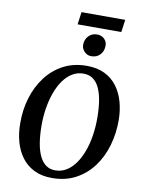

<svg xmlns="http://www.w3.org/2000/svg" viewBox="-114 -1170 941 1257"><g transform="rotate(10 357.0 -541.5)"><path d="M320.5 10Q251.5 10 201.2 -15Q151 -40 118.8 -83.5Q86.5 -127 70.5 -184.2Q54.5 -241.5 54.5 -306.5Q53.5 -395 77.5 -475.2Q101.5 -555.5 148.5 -618Q195.5 -680.5 263.8 -716.8Q332 -753 420 -753Q489.5 -753 539.8 -728Q590 -703 622.2 -659.2Q654.5 -615.5 670 -559Q685.5 -502.5 686 -439.5Q686.5 -350.5 663 -269.5Q639.5 -188.5 592.8 -125.8Q546 -63 477.8 -26.5Q409.5 10 320.5 10ZM333 -43Q373 -43 406.5 -63.2Q440 -83.5 466 -120Q492 -156.5 510 -205.2Q528 -254 537 -312Q546 -370 545.5 -432.5Q545 -495 536.8 -544.5Q528.5 -594 511.8 -628.5Q495 -663 469.2 -681Q443.5 -699 407 -699Q367 -699 333.5 -679Q300 -659 274 -622.8Q248 -586.5 230.2 -538Q212.5 -489.5 203.2 -432.2Q194 -375 194.5 -313Q195 -249.5 203.5 -199.5Q212 -149.5 229 -114.5Q246 -79.5 271.8 -61.2Q297.5 -43 333 -43ZM435.5 -820Q418 -820 403 -829.2Q388 -838.5 379.2 -853.8Q370.5 -869 371 -887.5Q372 -921.5 394.2 -944.2Q416.5 -967 450 -967Q479.5 -967 498.5 -948.2Q517.5 -929.5 516.5 -903Q516.5 -867.5 494.5 -843.8Q472.5 -820 435.5 -820ZM323.5 -1093H614L602.5 -1010H312Z"/></g></svg>

Font: Merriweather 28pt SemiBold
Style: Italic
Weight: 600
Italic angle: -7.8°
Version: Version 2.101